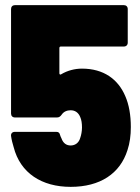

<svg xmlns="http://www.w3.org/2000/svg" viewBox="-20 -720 546 747"><path d="M467 -347C439 -412 383 -453 299 -453C272 -453 243 -446 218 -431C214 -428 211 -431 211 -435V-533C211 -537 213 -539 217 -539H462C471 -539 477 -545 477 -554V-685C477 -694 471 -700 462 -700H38C29 -700 23 -694 23 -685V-278C23 -269 29 -263 38 -263H202C210 -263 215 -267 220 -274C228 -286 241 -291 255 -291C272 -291 285 -282 292 -265C297 -254 299 -240 299 -224C299 -210 296 -194 292 -183C287 -165 273 -154 255 -154C239 -154 226 -162 219 -182C217 -186 215 -190 214 -194C212 -203 208 -207 199 -207H38C28 -207 22 -201 23 -191C25 -176 29 -161 33 -148C59 -46 143 7 255 7C369 7 447 -44 476 -136C485 -163 489 -193 489 -226C489 -272 482 -313 467 -347Z"/></svg>

Font: Barlow Semi Condensed Black
Style: Regular
Weight: 900
Width: 4
Designer: Jeremy Tribby
Foundry: Tribby Type
Version: Version 1.408;PS 001.408;hotconv 1.0.88;makeotf.lib2.5.64775